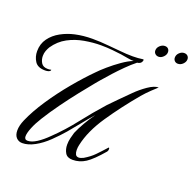

<svg xmlns="http://www.w3.org/2000/svg" viewBox="-118 -774 918 906"><g transform="rotate(20 341.0 -321.5)"><path d="M84 9Q66 9 54 -3.5Q42 -16 42 -40Q42 -64 55 -94Q78 -147 118 -207Q158 -267 205.5 -324Q253 -381 295 -423Q309 -438 335.5 -461Q362 -484 392 -505Q422 -526 446 -535Q437 -534 415.5 -538Q394 -542 380 -544Q364 -546 336 -549Q308 -552 276 -552Q237 -552 194 -544.5Q151 -537 113.5 -517Q76 -497 50 -459Q44 -449 39.5 -437Q35 -425 35 -411Q35 -392 44.5 -376.5Q54 -361 78 -361Q82 -361 86 -361.5Q90 -362 94 -363Q95 -363 95 -362Q95 -356 84 -352Q80 -351 76 -350.5Q72 -350 68 -350Q31 -350 16.5 -372.5Q2 -395 2 -423Q2 -460 22 -487.5Q42 -515 74 -532.5Q106 -550 142 -558Q183 -567 228 -567Q248 -567 268 -566Q288 -565 308 -563Q337 -561 369.5 -557.5Q402 -554 434 -554Q448 -554 460.5 -555Q473 -556 486 -558Q491 -557 486 -546Q481 -535 464 -533Q440 -514 415.5 -489.5Q391 -465 371.5 -443.5Q352 -422 342 -410Q335 -403 311 -374Q287 -345 254.5 -304Q222 -263 189 -217.5Q156 -172 130 -130Q110 -98 99 -70.5Q88 -43 88 -27Q88 -10 104 -10Q124 -10 149 -26Q174 -42 202 -70Q255 -121 301 -180Q347 -239 398 -296Q419 -318 440 -339Q461 -360 483 -382L491 -390Q517 -416 547.5 -437Q578 -458 600 -458Q590 -449 570.5 -430.5Q551 -412 533 -391Q465 -310 410.5 -229.5Q356 -149 340 -75Q337 -63 337 -49Q337 -36 341.5 -27Q346 -18 358 -18Q367 -18 381 -25Q410 -42 430 -62.5Q450 -83 475 -111Q479 -111 479 -105Q479 -96 475 -91Q429 -37 399 -17.5Q369 2 334 2Q307 2 296.5 -16Q286 -34 286 -57Q286 -74 290 -90.5Q294 -107 298 -120Q309 -146 326 -175.5Q343 -205 363 -233Q335 -201 312 -172Q289 -143 265 -115Q241 -87 210 -57Q179 -27 146 -9Q113 9 84 9ZM646 -594Q636 -594 629.5 -600.5Q623 -607 623 -617Q623 -631 634 -641.5Q645 -652 658 -652Q669 -652 675.5 -645.5Q682 -639 682 -629Q682 -616 671 -605Q660 -594 646 -594ZM549 -594Q539 -594 532 -600.5Q525 -607 525 -617Q525 -631 536.5 -641.5Q548 -652 561 -652Q572 -652 578 -645.5Q584 -639 584 -629Q584 -616 573 -605Q562 -594 549 -594Z"/></g></svg>

Font: Luxurious Script
Style: Regular
Weight: 400
Designer: Robert E. Leuschke
Foundry: Robert E. Leuschke
Version: Version 1.010; ttfautohint (v1.8.3)